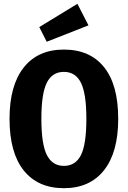

<svg xmlns="http://www.w3.org/2000/svg" viewBox="-20 -970 670 1007"><path d="M600 -347Q600 -171 525.5 -77Q451 17 315 17Q179 17 104.5 -76Q30 -169 30 -347Q30 -522 104.5 -616Q179 -710 315 -710Q452 -710 526 -617.5Q600 -525 600 -347ZM197 -347Q197 -213 226 -156.5Q255 -100 315 -100Q376 -100 404.5 -156.5Q433 -213 433 -347Q433 -479 404.5 -536Q376 -593 315 -593Q254 -593 225.5 -536Q197 -479 197 -347ZM444 -837 225 -751 186 -828 386 -950Z"/></svg>

Font: Fira Sans Condensed
Style: Bold
Weight: 700
Width: 3
Designer: bBox Type GmbH & Carrois Corporate GbR & Edenspiekermann AG
Foundry: bBox Type GmbH & Carrois Corporate GbR & Edenspiekermann AG
Version: Version 4.301